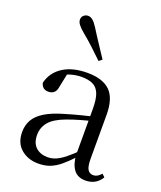

<svg xmlns="http://www.w3.org/2000/svg" viewBox="-151 -914 860 1025"><g transform="rotate(20 278.5 -401.5)"><path d="M189.7 14.6Q130.5 14.6 91.1 -19.1Q51.6 -52.8 51.6 -115.1Q51.6 -153.9 68.8 -184.3Q85.9 -214.6 125.4 -239Q164.9 -263.5 230.9 -282.3Q272.8 -294.9 318.8 -306.7Q364.8 -318.5 404.8 -327.7V-303.3Q364.8 -293.3 323.7 -281.5Q282.6 -269.7 248.6 -257Q185.3 -233.6 158.6 -201.7Q131.9 -169.7 131.9 -128.2Q131.9 -81.6 157.5 -58Q183.2 -34.4 225.1 -34.4Q247.6 -34.4 269.6 -43.3Q291.6 -52.2 319.7 -74.2Q347.7 -96.3 385.8 -134.4L394.5 -87.1H370.9Q339.7 -53.7 312.5 -31.1Q285.2 -8.4 256.1 3.1Q227 14.6 189.7 14.6ZM456.8 13.6Q412.1 13.6 389.8 -16.6Q367.5 -46.7 364.2 -99.7V-103.3V-359Q364.2 -415 352.1 -445.3Q339.9 -475.6 314.7 -487.6Q289.6 -499.6 250 -499.6Q221.3 -499.6 192.1 -491.4Q162.9 -483.2 129.7 -464.7L173.2 -491.9L156.8 -412.7Q153.2 -386 140.7 -375.2Q128.1 -364.3 109.4 -364.3Q73.2 -364.3 65.5 -399.7Q80.4 -461 134.1 -495.8Q187.8 -530.6 272.2 -530.6Q359.5 -530.6 401.8 -489.2Q444 -447.8 444 -354.6V-107.7Q444 -60.8 455.1 -44.2Q466.1 -27.5 486.4 -27.5Q499 -27.5 509 -33.2Q519 -38.8 531.4 -52.1L547.1 -36.7Q531.2 -10.7 508.6 1.4Q486 13.6 456.8 13.6ZM323 -624 305.1 -610.1Q274.8 -639.2 244.2 -667.9Q213.5 -696.6 180.1 -723.8Q157.2 -742.9 146.7 -757Q136.3 -771.1 136.3 -783.8Q136.3 -800.3 147.2 -809.1Q158.1 -817.9 171 -817.9Q185.1 -817.9 197.6 -807.8Q210.1 -797.8 226 -773Q250.2 -734 275.1 -696.9Q299.9 -659.9 323 -624Z"/></g></svg>

Font: Noto Serif TC
Style: Regular
Weight: 200
Designer: Ryoko NISHIZUKA 西塚涼子 (kana & ideographs); Frank Grießhammer (Latin, Greek & Cyrillic); Wenlong ZHANG 张文龙 (bopomofo); San
Foundry: Adobe
Version: Version 2.001;hotconv 1.1.0;makeotfexe 2.6.0